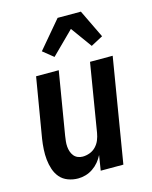

<svg xmlns="http://www.w3.org/2000/svg" viewBox="-116 -841 732 925"><g transform="rotate(-15 250.0 -378.5)"><path d="M158 8Q132 8 108 -1Q84 -10 68.5 -28Q53 -46 45 -70Q37 -94 34.5 -119Q32 -144 33.5 -170Q35 -196 39 -222L89 -520H202L150 -207Q148 -194 146.5 -180.5Q145 -167 146 -154Q147 -141 151 -129Q155 -117 162.5 -107.5Q170 -98 181.5 -93Q193 -88 206 -88Q224 -88 241.5 -94.5Q259 -101 272 -114.5Q285 -128 292 -145Q299 -162 302 -180L358 -520H471L385 0H272L284 -75Q275 -57 262 -41.5Q249 -26 232 -14.5Q215 -3 196 2.5Q177 8 158 8ZM199 -587 147 -629 262 -765H378L446 -624L386 -592L310 -697Z"/></g></svg>

Font: Iosevka Oblique
Style: Bold
Weight: 700
Italic angle: -9°
Monospace: yes
Designer: Belleve Invis
Foundry: Belleve Invis
Version: Version 32.5.0; ttfautohint (v1.8.4)